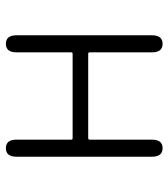

<svg xmlns="http://www.w3.org/2000/svg" viewBox="20 -593 573 653"><g transform="rotate(-90 306.5 -266.5)"><path d="M129 0Q100 0 100 -36V-497Q100 -533 129 -533Q158 -533 158 -497V-311Q158 -306 163 -306H450Q455 -306 455 -311V-497Q455 -533 484 -533Q513 -533 513 -497V-36Q513 0 484 0Q455 0 455 -36V-248Q455 -253 450 -253H163Q158 -253 158 -248V-36Q158 0 129 0Z"/></g></svg>

Font: Resource Han Rounded CN Light
Style: Regular
Weight: 300
Designer: Cyano Hao (round all glyphs); Ryoko NISHIZUKA 西塚涼子 (kana, bopomofo & ideographs); Paul D. Hunt (Latin, Greek & Cyrillic)
Foundry: Cyano Hao
Version: 0.990